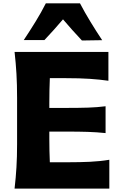

<svg xmlns="http://www.w3.org/2000/svg" viewBox="-20 -1105 715 1125"><path d="M65.4 0Q72.8 -64.5 76.4 -125Q80.1 -185.5 80.1 -260.7V-532.7Q80.1 -610.8 76.4 -672.6Q72.8 -734.4 65.4 -800.8H615.2V-631.8Q564 -639.2 505.4 -643.1Q446.8 -647 367.7 -647H272Q270.5 -612.8 269.8 -577.6Q269 -542.5 269 -502V-472.7H371.1Q443.8 -472.7 496.6 -474.4Q549.3 -476.1 598.6 -482.4V-325.2Q546.9 -330.6 494.1 -332.3Q441.4 -334 370.6 -334H269V-291.5Q269 -253.9 269.8 -220.5Q270.5 -187 272 -154.3H380.9Q447.3 -154.3 506.6 -157Q565.9 -159.7 620.6 -168.9V0ZM460 -867.7Q431.2 -897.9 403.6 -929.2Q376 -960.4 349.1 -991.7Q322.8 -960.9 295.9 -930.7Q269 -900.4 240.2 -870.1H119.1Q154.8 -923.8 188.2 -978Q221.7 -1032.2 248.5 -1085.4H448.7Q476.6 -1032.2 509.8 -977.8Q543 -923.3 578.6 -869.6Z"/></svg>

Font: Pinar DS2-Bold
Style: Regular
Weight: 700
Designer: Amin Abedi
Version: Version 2.000